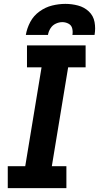

<svg xmlns="http://www.w3.org/2000/svg" viewBox="-20 -969 510 989"><path d="M20 0H322V-113H247L331 -622H421V-735H119V-622H194L110 -113H20ZM113 -789H227Q230 -807 240 -823Q250 -839 267 -847Q284 -855 301 -855Q301 -855 301 -855Q301 -855 301 -855Q301 -855 301 -855Q301 -855 301 -855Q318 -855 333 -847Q348 -839 352 -822.5Q356 -806 353 -789H467Q473 -823 467 -855.5Q461 -888 437.5 -910Q414 -932 382 -940.5Q350 -949 317 -949Q283 -949 248.5 -940.5Q214 -932 183.5 -910Q153 -888 136 -856Q119 -824 113 -789Z"/></svg>

Font: Iosevka Sparkle Extrabold
Style: Italic
Weight: 800
Italic angle: -9°
Designer: Belleve Invis
Foundry: Belleve Invis
Version: Version 4.5.0; ttfautohint (v1.8.3)